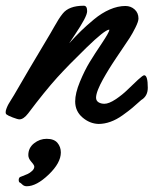

<svg xmlns="http://www.w3.org/2000/svg" viewBox="-52 -418 539 674"><path d="M466.8 -109.9Q466.8 -80.6 443.8 -66.9Q424.8 -49.8 412.4 -39.3Q399.9 -28.8 378.4 -13.4Q356.9 2 335.7 9.5Q314.5 17.1 293.9 17.1Q262.7 16.1 237.3 -5.9Q211.9 -27.8 211.9 -62Q211.9 -90.8 228.5 -130.9Q245.1 -170.9 262.5 -199.5Q279.8 -228 306.2 -267.1Q330.6 -303.7 332 -313L331.1 -314Q314.9 -312.5 251.2 -250.5Q187.5 -188.5 148.9 -146Q104.5 -96.7 46.9 -20Q30.8 1 16.1 1Q10.3 1 -7.1 -5.6Q-24.4 -12.2 -28.8 -16.1Q-32.2 -18.1 -32.2 -23.9Q-32.2 -29.8 -28.8 -38.3Q-25.4 -46.9 -22.2 -52.5Q-19 -58.1 -11.7 -69.8Q-4.4 -81.5 -2.9 -84Q39.1 -157.2 125 -300.8Q128.9 -307.6 137.7 -323Q146.5 -338.4 153.3 -349.4Q160.2 -360.4 168 -370.1Q189.9 -397.9 242.2 -397.9Q253.9 -397.9 253.9 -378.9Q253.9 -368.7 242.9 -348.1Q231.9 -327.6 211.4 -296.9L190.9 -266.1Q213.9 -291.5 232.2 -309.3Q250.5 -327.1 277.8 -349.9Q305.2 -372.6 333.5 -384.8Q361.8 -397 388.2 -397Q407.2 -397 420.7 -384.8Q434.1 -372.6 434.1 -353Q434.1 -342.8 423.8 -322Q413.6 -301.3 403.1 -284.9Q392.6 -268.6 375.5 -243.7Q358.4 -218.8 356 -214.8Q355.5 -214.4 349.4 -204.8Q343.3 -195.3 340.3 -190.9Q337.4 -186.5 330.6 -175.5Q323.7 -164.6 319.6 -157.2Q315.4 -149.9 309.3 -139.2Q303.2 -128.4 299.6 -120.6Q295.9 -112.8 292.2 -103.8Q288.6 -94.7 286.9 -87.6Q285.2 -80.6 285.2 -75.2Q285.2 -64.5 293.7 -59.1Q302.2 -53.7 314.5 -53.7Q330.1 -53.7 353.8 -69.3Q377.4 -85 396.5 -103.8Q415.5 -122.6 432.6 -138.2Q449.7 -153.8 454.1 -153.8Q466.8 -153.8 466.8 -109.9ZM161.6 117.2Q161.6 153.8 118.9 194.8Q76.2 235.8 42 235.8Q32.7 235.8 26.6 230Q20.5 224.1 19 223.6Q13.7 222.2 13.7 213.9Q13.7 207 18.1 203.6Q18.6 203.1 27.3 200Q36.1 196.8 44.7 192.9Q53.2 189 60.8 181.9Q68.4 174.8 68.4 167Q68.4 161.6 57.9 149.9Q47.4 138.2 47.4 126.5Q47.4 101.1 67.4 85.2Q87.4 69.3 111.8 69.3Q137.7 69.3 149.7 83.5Q161.6 97.7 161.6 117.2Z"/></svg>

Font: Yellowtail
Style: Regular
Weight: 400
Designer: Astigmatic (AOETI)
Foundry: Astigmatic (AOETI)
Version: Version 1.000